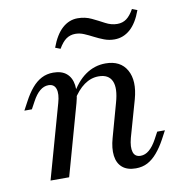

<svg xmlns="http://www.w3.org/2000/svg" viewBox="-74 -694 727 773"><g transform="rotate(-10 289.5 -307.0)"><path d="M420.2 11.3Q385.4 11.3 365.3 -5.8Q345.3 -22.9 341.3 -53.9Q337.3 -85 348.8 -125.5L386.8 -262.4Q403.3 -319.9 390.1 -349.7Q376.8 -379.6 335.9 -379.6Q304.5 -379.6 276.9 -359.9Q249.2 -340.2 225.7 -301L224.8 -321.5Q253 -374.2 290.3 -400.1Q327.6 -426.1 372.2 -426.1Q433.4 -426.1 458.7 -381.2Q484 -336.3 463.7 -263.2L421.1 -112.9Q411.5 -76.7 418 -56Q424.5 -35.2 447.9 -35.2Q466.5 -35.2 483 -49.2Q499.5 -63.2 514 -89.8L530 -119.4H561.5L543 -84.7Q526.6 -54.6 508.1 -32.9Q489.6 -11.1 468.5 0.1Q447.4 11.3 420.2 11.3ZM72.9 0 157.6 -301.9Q168 -338.1 161.1 -358.8Q154.2 -379.6 130.8 -379.6Q112.3 -379.6 95.8 -366Q79.3 -352.4 64.8 -325.1L48.7 -295.5H18L36.6 -330.1Q52.9 -361 71 -382.3Q89.1 -403.7 110.6 -414.9Q132.1 -426.1 158.5 -426.1Q193.4 -426.1 213.1 -409Q232.8 -391.9 237.1 -361.2Q241.5 -330.5 229.9 -289.3L149 0ZM204.8 -515.4 183.9 -523.5Q202.9 -575 230.7 -599.8Q258.5 -624.6 293.2 -624.6Q324 -624.6 349.8 -612.2Q375.6 -599.9 399.3 -587.1Q423.1 -574.3 447.6 -574.3Q469.4 -574.3 485.3 -586Q501.1 -597.6 515.5 -623.3L536.5 -615.2Q518.2 -564.5 490.1 -539.7Q461.9 -514.9 425.7 -514.9Q403.6 -514.9 383.6 -522.5Q363.6 -530.1 345.1 -539.7Q326.7 -549.3 309.1 -556.8Q291.5 -564.4 273.6 -564.4Q252.5 -564.4 236.2 -553.1Q220 -541.8 204.8 -515.4Z"/></g></svg>

Font: Playfair 5pt SemiExpanded Light 12pt
Style: Italic
Weight: 300
Italic angle: -15.6°
Version: Version 2.000;gftools[0.9.28]